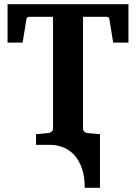

<svg xmlns="http://www.w3.org/2000/svg" viewBox="-20 -691 649 916"><path d="M151.9 0V-50.8L210 -56.2Q219.2 -57.1 226.1 -62.7Q232.9 -68.4 232.9 -78.1V-610.8H121.1Q107.4 -610.8 106 -599.1L87.9 -487.8H16.1V-670.9H592.8V-487.8H520L502 -599.1Q500.5 -610.8 487.8 -610.8H376V-78.1Q376 -68.4 382.6 -62.7Q389.2 -57.1 397.9 -56.2L457 -50.8V205.1H384.3Q384.3 149.4 370.1 110.4Q356 71.3 332.5 46.6Q309.1 22 279.3 11Q249.5 0 218.3 0Z"/></svg>

Font: Charis SIL
Style: Bold
Weight: 700
Foundry: SIL International
Version: Version 4.112